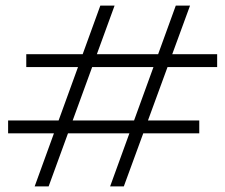

<svg xmlns="http://www.w3.org/2000/svg" viewBox="-20 -667 806 687"><path d="M423 0H374L609 -647H660ZM154 0H104L339 -647H390ZM74 -473H757V-427H74ZM9 -236H693V-190H9Z"/></svg>

Font: BioRhyme ExtraBold Light
Style: Regular
Weight: 300
Version: Version 1.600;gftools[0.9.33]